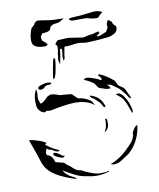

<svg xmlns="http://www.w3.org/2000/svg" viewBox="-83 -739 713 862"><g transform="rotate(-10 274.0 -308.0)"><path d="M243 -651Q233 -647 223 -647Q217 -647 210 -643.5Q203 -640 199 -636Q197 -623 189.5 -619.5Q182 -616 172 -615Q162 -614 158 -614Q157 -611 153 -606.5Q149 -602 149 -599Q149 -590 152 -582Q162 -575 174 -561Q173 -560 169 -557.5Q165 -555 164 -554Q158 -554 150.5 -555Q143 -556 137 -556Q110 -561 105 -578Q103 -582 103 -593Q103 -603 104 -609Q107 -628 115 -646L127 -656L133 -666Q134 -667 137.5 -670Q141 -673 147 -674H151Q155 -674 179 -670L185 -669Q199 -666 219 -665Q239 -664 264 -664Q263 -662 254.5 -657.5Q246 -653 243 -651ZM287 -657Q287 -653 292 -650Q297 -647 304 -647H363Q367 -647 372.5 -645Q378 -643 380 -643Q394 -639 411 -639Q416 -639 419 -641.5Q422 -644 425 -648Q426 -650 432 -654.5Q438 -659 440 -662Q433 -666 422.5 -668.5Q412 -671 401 -670L338 -663Q333 -663 315.5 -662Q298 -661 287 -658ZM213 -463Q222 -507 224 -526Q224 -532 227 -532Q232 -532 233 -526Q231 -506 229 -490Q231 -488 230.5 -484Q230 -480 230 -479Q231 -478 231.5 -478.5Q232 -479 233 -478Q239 -485 239 -500L244 -529Q245 -536 247 -537.5Q249 -539 250.5 -538.5Q252 -538 253 -538Q259 -537 268 -538.5Q277 -540 282 -540Q295 -543 311 -543Q317 -543 331.5 -540.5Q346 -538 354 -539L392 -541L448 -546L463 -550L475 -556Q486 -562 490 -574V-576Q492 -581 490 -588L478 -600L475 -610Q474 -612 470 -614.5Q466 -617 463 -620L457 -621Q456 -618 452 -609Q448 -600 452 -592Q451 -587 447 -580.5Q443 -574 441 -571Q435 -568 421.5 -562.5Q408 -557 401 -557L396 -561Q406 -564 411 -572Q411 -577 406 -579Q402 -577 397 -576.5Q392 -576 388 -574Q381 -571 371 -571Q366 -571 352.5 -567.5Q339 -564 335 -564L269 -574Q255 -574 246 -573L223 -572Q219 -571 215 -566Q211 -561 209 -559L208 -557Q208 -555 210.5 -552.5Q213 -550 214 -548Q215 -545 215 -537Q215 -532 213.5 -523Q212 -514 211 -512Q211 -504 209.5 -496Q208 -488 208 -481ZM180 -411Q186 -425 190.5 -452Q195 -479 195 -489Q195 -494 188 -495Q184 -485 177.5 -448Q171 -411 171 -404Q180 -404 180 -411ZM106 -366Q122 -366 127 -375Q132 -381 144 -381Q153 -381 158 -384Q159 -385 159 -389Q150 -392 142 -392Q133 -392 119 -388Q98 -383 97 -374Q98 -371 100.5 -368.5Q103 -366 106 -366ZM320 -383Q324 -383 332 -381Q359 -374 382 -361Q385 -363 385 -366Q385 -372 374 -383Q372 -384 372 -386Q372 -388 375.5 -388.5Q379 -389 384 -386Q413 -373 438 -351Q444 -347 447 -338Q450 -329 454 -325Q458 -321 466.5 -316Q475 -311 477 -308Q483 -300 487 -290Q500 -264 500 -262Q500 -258 498 -258Q496 -259 493.5 -261Q491 -263 490 -265Q484 -276 474 -288Q464 -300 459 -306Q453 -312 422 -333L402 -337Q417 -327 417 -318Q414 -317 409 -317.5Q404 -318 402 -318Q396 -318 385 -322.5Q374 -327 370 -327Q364 -329 357.5 -339.5Q351 -350 348 -353Q344 -356 333.5 -362.5Q323 -369 306 -376Q309 -383 320 -383ZM76 -293Q78 -283 86 -275Q95 -264 108 -263Q110 -263 112.5 -265.5Q115 -268 117 -268L133 -266Q211 -282 248 -282Q303 -282 335 -256Q335 -258 330.5 -264.5Q326 -271 326 -273Q316 -283 298.5 -290.5Q281 -298 267 -298Q260 -303 242 -321Q236 -324 216 -325Q196 -326 188 -327Q185 -328 172 -332.5Q159 -337 149 -337Q146 -337 140 -334.5Q134 -332 131 -330Q111 -308 97 -304Q89 -318 88 -331Q88 -346 90 -351Q89 -355 89 -361.5Q89 -368 88 -372Q74 -352 74 -318Q74 -302 76 -293ZM322 -293Q333 -287 340 -281Q347 -275 356 -266Q365 -257 370 -245Q372 -241 375.5 -240Q379 -239 381 -241Q369 -289 320 -302Q320 -296 322 -293ZM447 -278Q459 -269 465.5 -259.5Q472 -250 478 -235Q485 -217 488.5 -207Q492 -197 494 -191Q498 -199 498 -202Q492 -241 472 -269Q467 -279 453 -288Q445 -290 436 -288Q437 -285 447 -278ZM369 -183Q370 -187 374 -187Q378 -185 378 -175.5Q378 -166 378 -164Q378 -147 367 -136Q366 -135 363.5 -132Q361 -129 357 -131Q364 -138 367.5 -155.5Q371 -173 369 -183ZM37 -93 54 -42Q55 -40 56 -37Q57 -34 59 -31Q73 1 119 26Q154 44 191 55Q192 56 194 56L196 55Q196 51 189 48Q185 46 180.5 43.5Q176 41 170 38Q164 35 152.5 24Q141 13 143 9Q162 21 187.5 34Q213 47 231 50Q267 58 289 58Q300 58 305 57Q328 55 344 50L345 47Q345 45 343 45Q341 45 337.5 47.5Q334 50 333 50L327 49Q308 49 306 50Q290 50 264 40.5Q238 31 222 21Q202 21 179 -4Q176 -6 167.5 -12Q159 -18 155 -24Q152 -26 135 -29.5Q118 -33 114 -36Q115 -44 106 -57Q97 -70 85 -71Q81 -79 81 -82Q81 -85 83.5 -91.5Q86 -98 87 -101Q90 -100 95.5 -95.5Q101 -91 105 -94Q109 -92 118.5 -86Q128 -80 134 -80Q134 -80 139.5 -80Q145 -80 141 -85L126 -92Q107 -101 84 -119Q88 -125 92 -125L91 -126Q82 -135 52 -144Q31 -151 16 -152ZM374 11Q390 4 406.5 -7.5Q423 -19 434 -30Q440 -36 453.5 -49.5Q467 -63 471 -70Q475 -77 480 -91Q480 -103 482 -107Q489 -120 494.5 -126.5Q500 -133 507 -135Q499 -67 454 -22Q448 -15 438 -9Q428 -3 424 0Q418 4 408 10.5Q398 17 393 18L384 20Q381 21 376 21Q362 21 360 16Q366 16 374 11ZM155 -49Q157 -49 160 -52.5Q163 -56 160 -56Q152 -56 148 -61Q146 -62 138 -68Q130 -74 117 -77Q115 -76 113.5 -73.5Q112 -71 113 -68Q116 -62 132.5 -54.5Q149 -47 155 -49Z"/></g></svg>

Font: BM Euljiro oraeorae
Style: Regular
Weight: 400
Designer: Bongjin Kim; Bomjun Kim; Myungsoo Han; Hyesun Chae; Mikyoung Jeong; Wujin Sim; Minjae Kang; Suwha Jang;
Foundry: Sandoll Inc.
Version: Version 1.000;hotconv 1.0.109;makeexe 2.5.65596